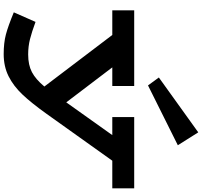

<svg xmlns="http://www.w3.org/2000/svg" viewBox="-47 -812 1097 1043"><g transform="rotate(90 501.5 -290.5)"><path d="M1003 -352H853L597 7Q539 88 493 136.5Q447 185 394 211.5Q341 238 274 238Q213 238 167.5 226Q122 214 47 183L99 65Q153 85 192.5 95Q232 105 276 105Q333 105 372 84.5Q411 64 450 17L170 -352H36V-471H447V-352H346L536 -102L714 -352H616V-471H1003ZM444 -546 769 -708 699 -819 401 -605Z"/></g></svg>

Font: BioRhyme Expanded ExtraBold
Style: Regular
Weight: 800
Width: 7
Designer: Aoife Mooney
Foundry: Aoife Mooney Type
Version: Version 1.001